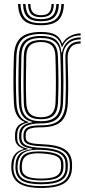

<svg xmlns="http://www.w3.org/2000/svg" viewBox="-20 -764 418 944"><path d="M183 160.2Q110.2 160.2 75.1 138.2Q40 116.2 35.8 68Q35 58.8 36 42.8Q40.2 -16.2 95.5 -30.5V-33.5Q56.8 -45 54 -82.5Q53.8 -86 53.9 -92.6Q54 -99.2 54 -103.2Q55 -126.8 65.6 -141.5Q76.2 -156.2 100.2 -162.5V-165.2Q78 -173 64.2 -196.1Q50.5 -219.2 48.5 -256.2Q45.8 -310.8 45.9 -366.8Q46 -422.8 48.2 -486.2Q50.8 -550.8 82.1 -578.8Q113.5 -606.8 181.5 -606.8Q228.5 -606.8 252.4 -593.1Q276.2 -579.5 285 -551H287.8Q299.5 -574.2 325.8 -587.2Q352 -600.2 376.5 -600V-589.8Q341 -589.8 317.8 -573.4Q294.5 -557 287 -534H283.5Q276 -566.5 252.5 -581.8Q229 -597 181.5 -597Q120.2 -597 91.4 -571.5Q62.5 -546 60.8 -486.8Q58.5 -421.5 58.2 -368Q58 -314.5 60.8 -257.5Q62.8 -216.5 78 -194Q93.2 -171.5 119.8 -164.8V-162Q89.8 -155.2 77.8 -141.6Q65.8 -128 64.8 -103.5Q64 -92 64.8 -82.2Q66 -62 77 -51.1Q88 -40.2 115.8 -33.2V-30.2Q80.5 -24.2 65 -7.4Q49.5 9.5 47 42.8Q46.2 50.2 45.9 55.2Q45.5 60.2 46.2 68Q50.2 110.8 81.5 130.9Q112.8 151 183 151Q255.2 151 287.8 130.4Q320.2 109.8 323.2 62.8Q324.2 49.5 322.8 35Q319.5 -5 287.1 -23.8Q254.8 -42.5 184.8 -45Q138 -46.8 118 -55.1Q98 -63.5 96 -82.2Q95.5 -86.2 95.4 -93.2Q95.2 -100.2 95.5 -103.5Q97.5 -128.5 117 -138.2Q136.5 -148 181.8 -147.8Q246.2 -147.5 272.9 -175.2Q299.5 -203 301.8 -258Q303.5 -298.8 303.8 -331.2Q304 -363.8 303.2 -398.9Q302.5 -434 301.5 -482.8Q300.8 -516.5 320.2 -538.6Q339.8 -560.8 376.5 -560.2V-550Q342.8 -550.5 327.2 -529.9Q311.8 -509.2 312.5 -479.2Q314 -419.5 315.1 -369.9Q316.2 -320.2 313.5 -257.5Q310.5 -193.5 279.8 -165.8Q249 -138 181.5 -138Q143.5 -138 125.5 -130.9Q107.5 -123.8 106.5 -102.2Q106.5 -101 106.4 -94.4Q106.2 -87.8 106.5 -84.8Q108.2 -68.5 126.4 -62.5Q144.5 -56.5 185 -55Q260.5 -52.2 295.6 -31.2Q330.8 -10.2 334 35.5Q334.8 49.2 334.2 62.8Q331.5 114 296 137.1Q260.5 160.2 183 160.2ZM183 142Q118.5 142 89 124.8Q59.5 107.5 56.2 68Q55.5 57 56.5 42.8Q59 8.5 78 -8.6Q97 -25.8 138.8 -30.5V-33.2Q106 -37.5 91.1 -48.9Q76.2 -60.2 74.5 -82.2Q74 -86.8 74 -93Q74 -99.2 74.2 -103.5Q76 -153.8 139 -162.5V-164.8Q108.8 -170.8 91.8 -193.1Q74.8 -215.5 72.8 -258Q70.5 -308.8 70.6 -364.8Q70.8 -420.8 72.8 -486.2Q74.5 -541.5 101.1 -564.4Q127.8 -587.2 181.5 -587.2Q231.2 -587.2 254.6 -568Q278 -548.8 281.8 -505.5H284.5Q291.2 -540.2 314.2 -560Q337.2 -579.8 376.5 -580.5V-570Q335.2 -570.5 312.1 -545.6Q289 -520.8 290 -485.2Q291.8 -418.2 291.9 -365.4Q292 -312.5 289.8 -258.2Q287.5 -205 262 -181.1Q236.5 -157.2 181.5 -157.2Q136.2 -157.5 111.9 -145.8Q87.5 -134 85.5 -104.8Q85 -99.8 85.1 -92.6Q85.2 -85.5 85.5 -82.5Q87.8 -57.8 111.6 -48.4Q135.5 -39 184.5 -37.2Q246.2 -34.8 278 -18Q309.8 -1.2 312.8 34.8Q313.2 42.2 313.5 48.1Q313.8 54 313.2 62.8Q310.8 106.5 278.9 124.2Q247 142 183 142ZM181.5 -168Q229.5 -168 252.6 -189.2Q275.8 -210.5 277.8 -258.2Q280 -314.8 279.6 -368.6Q279.2 -422.5 277 -487.8Q275.5 -536.8 251.8 -557Q228 -577.2 181.5 -577.2Q129.2 -577.2 107.6 -554.6Q86 -532 85 -486Q83.5 -421.2 83.2 -369.5Q83 -317.8 85 -256.2Q86.5 -210 110 -189Q133.5 -168 181.5 -168ZM181.5 -177.8Q137.8 -177.8 118 -197.4Q98.2 -217 97 -258Q95.5 -313 95.5 -367.5Q95.5 -422 97 -485.8Q98 -529.5 118.1 -548.4Q138.2 -567.2 181.5 -567.2Q223.5 -567.2 243.4 -548.5Q263.2 -529.8 264.8 -488Q267.2 -418 267.4 -365.4Q267.5 -312.8 265.2 -258.8Q263.5 -216.8 243.8 -197.2Q224 -177.8 181.5 -177.8ZM181.5 -187.5Q216.5 -187.5 234 -204.6Q251.5 -221.8 253 -259.5Q257 -357.2 252.5 -488Q251.2 -526 233.2 -541.8Q215.2 -557.5 181.5 -557.5Q145.8 -557.5 127.9 -541.1Q110 -524.8 109.2 -485.2Q107.8 -425.2 107.4 -370.8Q107 -316.2 109.2 -258.5Q110.5 -221.2 127.9 -204.4Q145.2 -187.5 181.5 -187.5ZM183 132.2Q245.8 132.2 273.1 115.5Q300.5 98.8 302 64.2Q302.8 49.8 301.5 35.2Q299.5 6.5 273.4 -9Q247.2 -24.5 184.2 -27.5Q125 -30.2 98 -13.5Q71 3.2 67.2 43Q66.5 49.5 66.2 55.2Q66 61 66.8 68.8Q69.8 102.8 97.2 117.5Q124.8 132.2 183 132.2ZM183 123.2Q128.2 123.2 103.8 110.4Q79.2 97.5 76.8 68Q76 59 77.5 42.5Q81 4 107.2 -8.8Q133.5 -21.5 185.2 -19.2Q239 -17 264 -4.1Q289 8.8 291.2 35.2Q292 45.2 291.9 50.6Q291.8 56 291.5 63Q289.2 95.2 264.1 109.2Q239 123.2 183 123.2ZM183 114Q232.8 114 255.4 102.2Q278 90.5 280 62.8Q281 48.8 279.8 35.2Q278.2 14 256.5 3.6Q234.8 -6.8 184 -9.8Q134.8 -12.8 112.6 0.4Q90.5 13.5 88 42.8Q86.8 55.2 87.8 68Q89.2 91.2 111.2 102.6Q133.2 114 183 114ZM181.2 -640Q123 -640 96.9 -664.2Q70.8 -688.5 68.5 -744.2H81Q82.8 -693.8 106.1 -671.9Q129.5 -650 181.2 -650Q233.2 -650 256.6 -671.9Q280 -693.8 281.8 -744.2H294.2Q292 -688.5 265.9 -664.2Q239.8 -640 181.2 -640ZM181.2 -659.5Q135.8 -659.5 115.2 -679.2Q94.8 -699 93.2 -744.2H105.5Q107 -704.2 124.5 -687Q142 -669.8 181.2 -669.8Q220.5 -669.8 238.1 -687Q255.8 -704.2 257.2 -744.2H269.5Q267.8 -699 247.4 -679.2Q227 -659.5 181.2 -659.5ZM181.2 -679.5Q148.8 -679.5 133.9 -694.5Q119 -709.5 117.8 -744.2H129.5Q130 -714.8 142.4 -702Q154.8 -689.2 181.2 -689.2Q208.2 -689.2 220.5 -702Q232.8 -714.8 233.2 -744.2H244.8Q243.5 -709.5 228.8 -694.5Q214 -679.5 181.2 -679.5Z"/></svg>

Font: Big Shoulders Inline Text Light
Style: Regular
Weight: 300
Designer: Patric King
Foundry: XO Type Co
Version: Version 1.000